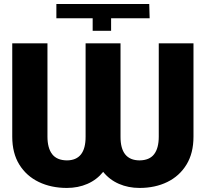

<svg xmlns="http://www.w3.org/2000/svg" viewBox="-20 -926 1024 956"><path d="M441.4 -835H260.7V-906.2H723.1L725.1 -835H533.2V-772.5H441.4ZM406.2 -710.4H580.1V-245.6Q579.6 -127.9 674.8 -127.4Q724.1 -127.9 747.3 -158Q770.5 -188 770.5 -245.6V-710.4H943.4V-245.6Q943.4 -163.1 908.4 -106.2Q873.5 -49.3 813 -19.8Q752.4 9.8 674.8 9.8Q619.1 9.8 572.3 -10.5Q525.4 -30.8 493.7 -70.3Q461.9 -30.8 415.3 -10.5Q368.7 9.8 313 9.8Q234.9 9.8 173.3 -19.8Q111.8 -49.3 76.4 -106.2Q41 -163.1 41 -245.6V-710.4H216.3V-245.6Q216.3 -189 239.7 -158.4Q263.2 -127.9 313 -127.4Q406.7 -127.9 406.2 -245.6Z"/></svg>

Font: Inter Tight ExtraBold
Style: Regular
Weight: 800
Designer: Rasmus Andersson
Foundry: rsms
Version: Version 3.004; ttfautohint (v1.8.4.7-5d5b)